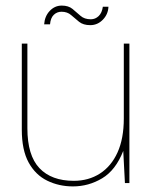

<svg xmlns="http://www.w3.org/2000/svg" viewBox="-20 -655 553 687"><path d="M241 12Q191 12 149 -8.5Q107 -29 82.5 -73.5Q58 -118 58 -191V-499H78V-196Q78 -99 121 -53.5Q164 -8 244 -8Q297 -8 337.5 -34Q378 -60 400.5 -109.5Q423 -159 423 -231V-499H443V0H427L421 -115Q394 -46 345.5 -17Q297 12 241 12ZM303 -565Q278 -565 263 -577Q248 -589 234.5 -601Q221 -613 200 -613Q184 -613 172.5 -602Q161 -591 159 -568H138Q140 -597 158 -616Q176 -635 201 -635Q225 -635 239.5 -623Q254 -611 268 -598.5Q282 -586 305 -586Q321 -586 333 -597.5Q345 -609 348 -631H368Q367 -604 348 -584.5Q329 -565 303 -565Z"/></svg>

Font: DM Sans 20pt Thin
Style: Regular
Weight: 250
Version: Version 4.004;gftools[0.9.30]